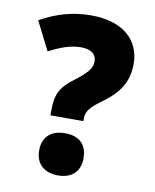

<svg xmlns="http://www.w3.org/2000/svg" viewBox="-81 -857 677 839"><g transform="rotate(10 257.0 -438.0)"><path d="M256 -795C171 -795 100 -772 31 -734L95 -607C142 -631 188 -650 236 -650C282 -650 305 -631 305 -599C305 -569 287 -547 232 -505C172 -461 156 -425 156 -357V-334H302V-343C302 -372 311 -392 362 -429C438 -483 475 -535 475 -618C475 -722 400 -795 256 -795ZM234 -81C290 -81 331 -111 331 -174C331 -240 290 -268 234 -268C176 -268 134 -240 134 -174C134 -111 177 -81 234 -81Z"/></g></svg>

Font: Noto Sans Kannada UI SemiCondensed Black
Style: Regular
Weight: 900
Width: 4
Designer: Jelle Bosma - Monotype Design Team
Foundry: Monotype Imaging Inc.
Version: Version 2.005